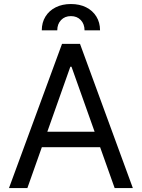

<svg xmlns="http://www.w3.org/2000/svg" viewBox="-20 -949 716 969"><path d="M118.2 0H25.4L293 -727.5H383.8L650.4 0H558.6L340.8 -612.3H335ZM152.3 -284.2H524.4V-206.1H152.3ZM190.9 -795.9Q190.9 -835.4 209.5 -865.5Q228 -895.5 261.2 -912.1Q294.4 -928.7 337.9 -928.7Q381.8 -928.7 414.8 -912.1Q447.8 -895.5 466.3 -865.5Q484.9 -835.4 484.9 -795.9H406.7Q406.7 -827.6 387.7 -847.7Q368.7 -867.7 337.9 -867.7Q307.1 -867.7 288.1 -847.7Q269 -827.6 269 -795.9Z"/></svg>

Font: GitLab Sans
Style: Regular
Weight: 400
Designer: Rasmus Andersson
Foundry: Modifications by GitLab B.V., manufactured by rsms
Version: Version 4.000;git-c8fb6b7